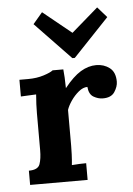

<svg xmlns="http://www.w3.org/2000/svg" viewBox="-46 -619 453 655"><g transform="rotate(-5 180.0 -291.5)"><path d="M30.8 -48.8Q62 -48.8 68.6 -67.3Q75.2 -85.8 75.2 -115.5V-241.7Q75.2 -255.6 75.9 -272.3Q76.6 -289 78.1 -305.8Q66.4 -305.1 49.9 -304.5Q33.4 -304 25.7 -303.3V-360.5H55.7Q85.1 -360.5 109.1 -368.2Q133.1 -375.9 141.2 -382.8H177.9Q179 -375.1 180.1 -354.8Q181.2 -334.4 181.2 -318.3Q210.9 -355.7 237.3 -371.7Q263.7 -387.6 290.8 -387.6Q317.2 -387.6 336.6 -372.8Q356.1 -357.9 356.1 -325.3Q356.1 -308.4 344.2 -290.2Q332.2 -272.1 303.3 -272.5Q288.2 -272.5 272.5 -281.4Q256.7 -290.4 254.5 -316.1Q239.5 -316.1 224.4 -303.6Q209.4 -291.2 197.8 -274.3Q186.3 -257.4 181.9 -243.5V-121Q181.9 -110.4 181.2 -91.1Q180.4 -71.9 178.6 -55Q190.3 -56.1 205 -56.7Q219.7 -57.2 227.7 -57.2V0H30.8ZM212 -418.4 90.2 -545.3 122.5 -583.4 219.7 -504.6H220.4L311.3 -583.4L342.9 -547.5L220.4 -418.4Z"/></g></svg>

Font: Parastoo
Style: Regular
Weight: 400
Foundry: Saber Rastikerdar (saber.rastikerdar@gmail.com)
Version: Version 3.000